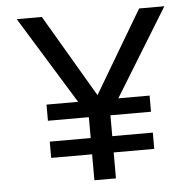

<svg xmlns="http://www.w3.org/2000/svg" viewBox="-50 -741 808 792"><g transform="rotate(-5 353.5 -345.0)"><path d="M309.1 0V-107.4H139.6V-174.8H309.1V-261.2H139.6V-328.1H270.5L47.9 -689.9H151.9L352.5 -348.6L554.7 -689.9H659.2L437 -328.1H566.4V-261.2H398.4V-174.8H566.4V-107.4H398.4V0Z"/></g></svg>

Font: HK Grotesk Medium Legacy
Style: Regular
Weight: 500
Designer: Alfredo Marco Pradil
Foundry: Hanken Design Co.
Version: Version 2.022;PS 002.022;hotconv 1.0.88;makeotf.lib2.5.64775